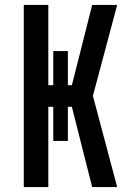

<svg xmlns="http://www.w3.org/2000/svg" viewBox="-20 -755 540 775"><path d="M76 0V-735H175V-411H195V-549H254V-411H270L298 -521L352 -735H453L355 -368L453 0H352L270 -324H254V-186H195V-324H175V0Z"/></svg>

Font: Iosevka Curly Semibold
Style: Regular
Weight: 600
Monospace: yes
Designer: Belleve Invis
Foundry: Belleve Invis
Version: Version 22.1.2; ttfautohint (v1.8.4)